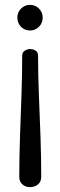

<svg xmlns="http://www.w3.org/2000/svg" viewBox="-20 -761 247 787"><path d="M103 6Q85 6 72 -5Q59 -16 59 -37Q59 -115 62 -200Q65 -285 68 -370Q71 -455 71 -533Q71 -547 82 -553.5Q93 -560 103 -560Q116 -560 126 -553.5Q136 -547 136 -533Q136 -455 139.5 -370Q143 -285 146 -200Q149 -115 149 -37Q149 -16 135.5 -5Q122 6 103 6ZM103 -636Q81 -636 66 -651.5Q51 -667 51 -689Q51 -710 66 -725.5Q81 -741 103 -741Q125 -741 140 -725.5Q155 -710 155 -689Q155 -667 140 -651.5Q125 -636 103 -636Z"/></svg>

Font: Dosis Medium
Style: Regular
Weight: 500
Designer: EdgarTolentino, PabloImpallari, IginoMarini
Foundry: EdgarTolentino, PabloImpallari, IginoMarini
Version: Version 3.001; ttfautohint (v1.8.2)